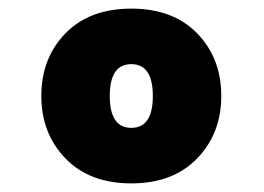

<svg xmlns="http://www.w3.org/2000/svg" viewBox="-20 -495 613 446"><path d="M76 -272Q76 -360 132 -417.5Q188 -475 285 -475Q382 -475 438 -417.5Q494 -360 494 -272Q494 -185 438 -127Q382 -69 285 -69Q188 -69 132 -127Q76 -185 76 -272ZM235 -272Q235 -198 285 -198Q335 -198 335 -272Q335 -346 285 -346Q235 -346 235 -272Z"/></svg>

Font: Martel Sans Heavy
Style: Regular
Weight: 900
Designer: Dan Reynolds and Mathieu Réguer
Foundry: Dan Reynolds and Mathieu Réguer
Version: Version 1.001;PS 001.001;hotconv 1.0.70;makeotf.lib2.5.58329